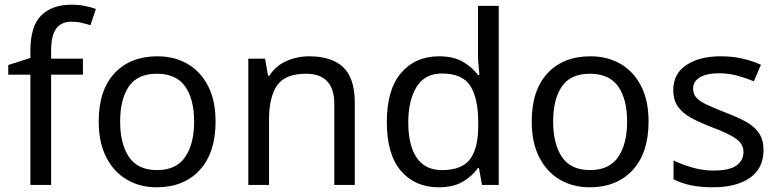

<svg xmlns="http://www.w3.org/2000/svg" viewBox="-20 -785 3306 815"><path d="M332 -468H197V0H109V-468H15V-509L109 -539V-570Q109 -674 155 -719.5Q201 -765 283 -765Q315 -765 341.5 -759.5Q368 -754 387 -747L364 -678Q348 -683 327 -688Q306 -693 284 -693Q240 -693 218.5 -663.5Q197 -634 197 -571V-536H332Z M895 -269Q895 -136 827.5 -63Q760 10 645 10Q574 10 518.5 -22.5Q463 -55 431 -117.5Q399 -180 399 -269Q399 -402 466 -474Q533 -546 648 -546Q721 -546 776.5 -513.5Q832 -481 863.5 -419.5Q895 -358 895 -269ZM490 -269Q490 -174 527.5 -118.5Q565 -63 647 -63Q728 -63 766 -118.5Q804 -174 804 -269Q804 -364 766 -418Q728 -472 646 -472Q564 -472 527 -418Q490 -364 490 -269Z M1292 -546Q1388 -546 1437 -499.5Q1486 -453 1486 -349V0H1399V-343Q1399 -472 1279 -472Q1190 -472 1156 -422Q1122 -372 1122 -278V0H1034V-536H1105L1118 -463H1123Q1149 -505 1195 -525.5Q1241 -546 1292 -546Z M1842 10Q1742 10 1682 -59.5Q1622 -129 1622 -267Q1622 -405 1682.5 -475.5Q1743 -546 1843 -546Q1905 -546 1944.5 -523Q1984 -500 2009 -467H2015Q2014 -480 2011.5 -505.5Q2009 -531 2009 -546V-760H2097V0H2026L2013 -72H2009Q1985 -38 1945 -14Q1905 10 1842 10ZM1856 -63Q1941 -63 1975.5 -109.5Q2010 -156 2010 -250V-266Q2010 -366 1977 -419.5Q1944 -473 1855 -473Q1784 -473 1748.5 -416.5Q1713 -360 1713 -265Q1713 -169 1748.5 -116Q1784 -63 1856 -63Z M2733 -269Q2733 -136 2665.5 -63Q2598 10 2483 10Q2412 10 2356.5 -22.5Q2301 -55 2269 -117.5Q2237 -180 2237 -269Q2237 -402 2304 -474Q2371 -546 2486 -546Q2559 -546 2614.5 -513.5Q2670 -481 2701.5 -419.5Q2733 -358 2733 -269ZM2328 -269Q2328 -174 2365.5 -118.5Q2403 -63 2485 -63Q2566 -63 2604 -118.5Q2642 -174 2642 -269Q2642 -364 2604 -418Q2566 -472 2484 -472Q2402 -472 2365 -418Q2328 -364 2328 -269Z M3221 -148Q3221 -70 3163 -30Q3105 10 3007 10Q2951 10 2910.5 1Q2870 -8 2839 -24V-104Q2871 -88 2916.5 -74.5Q2962 -61 3009 -61Q3076 -61 3106 -82.5Q3136 -104 3136 -140Q3136 -160 3125 -176Q3114 -192 3085.5 -208Q3057 -224 3004 -244Q2952 -264 2915 -284Q2878 -304 2858 -332Q2838 -360 2838 -404Q2838 -472 2893.5 -509Q2949 -546 3039 -546Q3088 -546 3130.5 -536.5Q3173 -527 3210 -510L3180 -440Q3146 -454 3109 -464Q3072 -474 3033 -474Q2979 -474 2950.5 -456.5Q2922 -439 2922 -409Q2922 -387 2935 -371.5Q2948 -356 2978.5 -341.5Q3009 -327 3060 -307Q3111 -288 3147 -268Q3183 -248 3202 -219.5Q3221 -191 3221 -148Z"/></svg>

Font: Noto Sans Test
Style: Regular
Weight: 400
Version: Version 1.002; ttfautohint (v1.8.4.7-5d5b)